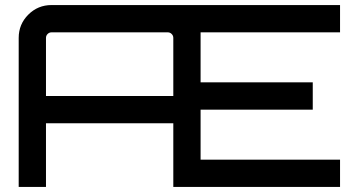

<svg xmlns="http://www.w3.org/2000/svg" viewBox="-20 -740 1415 760"><path d="M774 -612V-414H1218V-306H774V-108H1326V0H666V-252H162V0H54V-590Q54 -644 92 -682Q130 -720 184 -720H1326V-612ZM666 -360V-590Q666 -599 659.5 -605.5Q653 -612 644 -612H184Q175 -612 168.5 -605.5Q162 -599 162 -590V-360Z"/></svg>

Font: Orbitron
Style: Regular
Weight: 500
Designer: Matt McInerney
Foundry: Matt McInerney
Version: 1.000